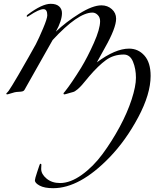

<svg xmlns="http://www.w3.org/2000/svg" viewBox="-20 -479 840 1007"><path d="M488 -152Q585 -224 657 -224Q705 -224 737.5 -187.5Q770 -151 770 -81Q770 14 705 136Q640 258 554 347Q398 508 259 508Q213 508 188 494.5Q163 481 163 467Q163 459 175 423Q189 380 190 380Q197 380 197 385Q197 387 196.5 395Q196 403 196 407Q196 434 224 457.5Q252 481 295 481Q349 481 409 438Q469 395 518 328.5Q567 262 607.5 187Q648 112 670.5 42.5Q693 -27 693 -71Q693 -118 677.5 -155.5Q662 -193 629 -193Q576 -193 536 -164Q496 -135 448 -79Q447 -78 433.5 -61.5Q420 -45 410 -33.5Q400 -22 386 -10Q372 2 362 4Q354 6 344 9Q334 12 327 14Q320 16 318 16Q313 16 313 11Q313 10 314 8.5Q315 7 317.5 4.5Q320 2 322 -1Q354 -41 405 -123Q439 -179 472 -253Q505 -327 505 -368Q505 -388 492.5 -400.5Q480 -413 465 -413Q389 -413 256 -269L108 -7Q105 -2 98.5 0Q92 2 79 2.5Q66 3 57 5Q45 8 33 12Q21 16 17 16Q13 16 13 12Q13 11 14.5 9.5Q16 8 19 5Q22 2 25 -2Q38 -20 76 -85Q139 -194 168 -247Q184 -278 206 -330Q228 -382 228 -399Q228 -431 208 -431Q185 -431 134 -397Q125 -391 124 -391Q120 -391 120 -395Q120 -399 126 -403Q201 -459 246 -459Q275 -459 290 -445.5Q305 -432 305 -410Q305 -371 273 -313Q325 -363 395.5 -407Q466 -451 512 -451Q544 -451 566.5 -431Q589 -411 589 -381Q589 -332 530 -228Q506 -186 488 -152Z"/></svg>

Font: Miama Nueva
Style: Medium
Weight: 400
Italic angle: -28°
Version: Version 1.0